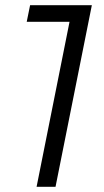

<svg xmlns="http://www.w3.org/2000/svg" viewBox="-20 -720 401 740"><path d="M334 -700 194 0H121L248 -636H83L96 -700Z"/></svg>

Font: Idrija
Style: Italic
Weight: 400
Italic angle: -11.3°
Designer: Julieta Ulanovsky
Foundry: Julieta Ulanovsky
Version: Version 7.200